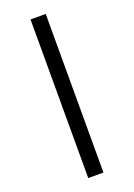

<svg xmlns="http://www.w3.org/2000/svg" viewBox="-178 -935 761 1092"><g transform="rotate(-20 203.0 -389.0)"><path d="M249 -869V91H157V-869Z"/></g></svg>

Font: Merriweather 48pt ExtraBold
Style: Regular
Weight: 800
Version: Version 2.100